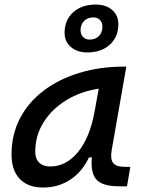

<svg xmlns="http://www.w3.org/2000/svg" viewBox="-20 -816 626 846"><path d="M169.4 10.3Q103 10.3 66.9 -27.8Q30.8 -65.9 30.8 -135.3Q30.8 -223.1 68.1 -294.7Q105.5 -366.2 172.9 -417Q240.2 -467.8 330.6 -495.1Q420.9 -522.5 526.9 -522.5H536.6L472.2 -154.8Q465.3 -115.7 478.3 -98.1Q491.2 -80.6 534.2 -80.6H554.2L539.6 4.9H504.9Q433.1 4.9 405.8 -23.9Q378.4 -52.7 384.8 -122.6H372.1Q342.3 -59.1 289.8 -24.4Q237.3 10.3 169.4 10.3ZM201.2 -82.5Q271.5 -82.5 323.7 -146Q376 -209.5 397 -325.7L415 -425.3Q335 -413.1 271.7 -374.3Q208.5 -335.4 171.9 -277.1Q135.3 -218.8 135.3 -147.5Q135.3 -116.2 152.6 -99.4Q169.9 -82.5 201.2 -82.5ZM364.7 -585Q319.8 -585 292.2 -608.9Q264.6 -632.8 264.6 -671.4Q264.6 -727.5 302.2 -761.7Q339.8 -795.9 401.9 -795.9Q446.8 -795.9 474.1 -772.2Q501.5 -748.5 501.5 -709.5Q501.5 -653.3 463.9 -619.1Q426.3 -585 364.7 -585ZM375 -641.6Q400.4 -641.6 415.8 -657.2Q431.2 -672.9 431.2 -698.2Q431.2 -716.8 420.4 -728Q409.7 -739.3 391.6 -739.3Q366.2 -739.3 350.6 -723.9Q335 -708.5 335 -682.6Q335 -664.6 345.9 -653.1Q356.9 -641.6 375 -641.6Z"/></svg>

Font: Cascadia Mono
Style: Italic
Weight: 400
Italic angle: -10°
Monospace: yes
Designer: Aaron Bell
Foundry: Saja Typeworks
Version: Version 2404.023; ttfautohint (v1.8.4)